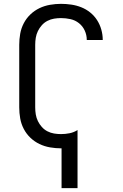

<svg xmlns="http://www.w3.org/2000/svg" viewBox="-20 -763 640 998"><path d="M300 215V8Q299 8 298.5 8Q298 8 297 8Q269 8 240 3Q211 -2 185 -14.5Q159 -27 138 -47Q117 -67 103.5 -93Q90 -119 85 -147.5Q80 -176 80 -205V-530Q80 -559 85 -587.5Q90 -616 103.5 -642Q117 -668 138 -688Q159 -708 185 -720.5Q211 -733 240 -738Q269 -743 297 -743Q324 -743 351 -739Q378 -735 403 -725Q428 -715 449 -698Q470 -681 484.5 -658.5Q499 -636 506.5 -609.5Q514 -583 514 -557Q514 -556 514 -556Q514 -556 514 -555H431Q431 -556 431 -556Q431 -556 431 -556Q431 -581 420.5 -604Q410 -627 390.5 -642.5Q371 -658 346.5 -663.5Q322 -669 297 -669Q279 -669 261 -666Q243 -663 226.5 -654.5Q210 -646 197.5 -632Q185 -618 177 -601.5Q169 -585 166 -567Q163 -549 163 -530V-205Q163 -186 166 -168Q169 -150 177 -133.5Q185 -117 197.5 -103Q210 -89 226.5 -80.5Q243 -72 261 -69Q279 -66 297 -66Q320 -66 342 -70.5Q364 -75 383 -87V215Z"/></svg>

Font: Iosevka SS04 Extended
Style: Regular
Weight: 400
Width: 7
Monospace: yes
Designer: Belleve Invis
Foundry: Belleve Invis
Version: Version 19.0.0; ttfautohint (v1.8.4)